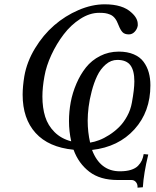

<svg xmlns="http://www.w3.org/2000/svg" viewBox="-20 -679 716 882"><path d="M394 -23.9Q413.6 -26.9 435.5 -35.2Q457.5 -43.5 481.9 -59.1Q506.3 -74.7 526.9 -95Q547.4 -115.2 563.7 -144.8Q580.1 -174.3 585.9 -208Q597.2 -269 597.2 -305.2Q597.2 -355 578.9 -379.4Q560.5 -403.8 519 -403.8Q489.7 -403.8 465.6 -382.8Q441.4 -361.8 426.5 -330.6Q411.6 -299.3 401.4 -260.3Q391.1 -221.2 387 -187.3Q382.8 -153.3 382.8 -125Q382.8 -71.8 394 -23.9ZM530.8 107.9Q560.5 107.9 581.5 101.3Q602.5 94.7 614.3 82.5Q626 70.3 631.6 57.9Q637.2 45.4 640.1 28.8L661.1 30.8Q640.1 117.2 636.2 181.2L611.8 183.1V178.2Q611.8 166 604 157Q596.2 147.9 584 147.9H520Q439.9 147.9 390.4 109.9Q340.8 71.8 317.9 8.8Q203.1 -2.4 143.6 -68.1Q84 -133.8 84 -244.1Q84 -281.2 91.8 -329.1Q103.5 -395.5 140.9 -457Q178.2 -518.6 228.8 -562.5Q279.3 -606.4 340.8 -632.8Q402.3 -659.2 460.9 -659.2Q543.9 -659.2 584 -621.1Q612.8 -595.7 612.8 -567.9V-561Q609.9 -544.9 598.6 -533Q587.4 -521 571.8 -521Q552.7 -521 543 -531Q533.2 -541 523.9 -564.9Q517.1 -583.5 507.8 -595.2Q498.5 -606.9 485.8 -612.1Q473.1 -617.2 462.4 -618.7Q451.7 -620.1 435.1 -620.1Q392.1 -620.1 348.9 -592.3Q305.7 -564.5 272.7 -521.2Q239.7 -478 216.1 -427Q192.4 -376 184.1 -328.1Q174.8 -277.3 174.8 -235.8Q174.8 -183.6 187.5 -143.1Q200.2 -102.5 230.5 -72.3Q260.7 -42 307.1 -29.8Q296.9 -75.7 296.9 -123Q296.9 -166 304.9 -209.5Q313 -252.9 331.1 -294.9Q349.1 -336.9 375 -369.4Q400.9 -401.9 439.9 -421.9Q479 -441.9 525.9 -441.9Q565.4 -441.9 594.5 -429.4Q623.5 -417 639.6 -395Q655.8 -373 663.3 -346.2Q670.9 -319.3 670.9 -287.1Q670.9 -166 597.7 -85Q524.4 -3.9 402.8 9.8Q439.9 107.9 530.8 107.9Z"/></svg>

Font: Common Serif Medium
Style: Italic
Weight: 500
Italic angle: -12°
Designer: Philipp H. Poll, Khaled Hosny
Foundry: Stefan Peev, Context Ltd.
Version: Version 1.026